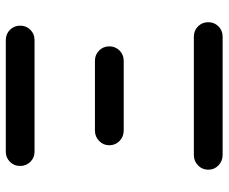

<svg xmlns="http://www.w3.org/2000/svg" viewBox="-82 -694 776 652"><g transform="rotate(-90 306.0 -368.0)"><path d="M105.5 0Q85 0 70.3 -14.2Q55.7 -28.3 55.7 -48.8Q55.7 -69.3 70.3 -83.5Q85 -97.7 105.5 -97.7H507.8Q528.3 -97.7 542.5 -83.5Q556.6 -69.3 556.6 -48.8Q556.6 -28.3 542.5 -14.2Q528.3 0 507.8 0ZM188.5 -335.9Q168 -335.9 153.3 -350.1Q138.7 -364.3 138.7 -384.8Q138.7 -405.3 153.3 -419.4Q168 -433.6 188.5 -433.6H425.8Q446.3 -433.6 460.4 -419.4Q474.6 -405.3 474.6 -384.8Q474.6 -364.3 460.4 -350.1Q446.3 -335.9 425.8 -335.9ZM116.2 -638.7Q96.7 -638.7 82.5 -652.8Q68.4 -667 68.4 -687.5Q68.4 -708 82.5 -722.2Q96.7 -736.3 116.2 -736.3H496.1Q516.6 -736.3 530.8 -722.2Q544.9 -708 544.9 -687.5Q544.9 -667 530.8 -652.8Q516.6 -638.7 496.1 -638.7Z"/></g></svg>

Font: Gen Jyuu Gothic Medium
Style: Regular
Weight: 500
Designer: [Source Han Sans]
Ryoko NISHIZUKA  (kana & ideographs); Paul D. Hunt (Latin, Greek & Cyrillic); Wenlong ZHANG  (bopomofo
Version: Version 1.002.20150607